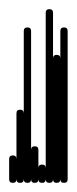

<svg xmlns="http://www.w3.org/2000/svg" viewBox="-20 -400 168 420"><path d="M0 -8H16V-52H0ZM8 -16Q4 -16 2 -14Q0 -12 0 -8Q0 -4 2 -2Q4 0 8 0Q12 0 14 -2Q16 -4 16 -8Q16 -12 14 -14Q12 -16 8 -16ZM8 -60Q4 -60 2 -58Q0 -56 0 -52Q0 -48 2 -46Q4 -44 8 -44Q12 -44 14 -46Q16 -48 16 -52Q16 -56 14 -58Q12 -60 8 -60Z M16 -8H32V-152H16ZM24 -16Q20 -16 18 -14Q16 -12 16 -8Q16 -4 18 -2Q20 0 24 0Q28 0 30 -2Q32 -4 32 -8Q32 -12 30 -14Q28 -16 24 -16ZM24 -160Q20 -160 18 -158Q16 -156 16 -152Q16 -148 18 -146Q20 -144 24 -144Q28 -144 30 -146Q32 -148 32 -152Q32 -156 30 -158Q28 -160 24 -160Z M32 -8H48V-332H32ZM40 -16Q36 -16 34 -14Q32 -12 32 -8Q32 -4 34 -2Q36 0 40 0Q44 0 46 -2Q48 -4 48 -8Q48 -12 46 -14Q44 -16 40 -16ZM40 -340Q36 -340 34 -338Q32 -336 32 -332Q32 -328 34 -326Q36 -324 40 -324Q44 -324 46 -326Q48 -328 48 -332Q48 -336 46 -338Q44 -340 40 -340Z M48 -8H64V-72H48ZM56 -16Q52 -16 50 -14Q48 -12 48 -8Q48 -4 50 -2Q52 0 56 0Q60 0 62 -2Q64 -4 64 -8Q64 -12 62 -14Q60 -16 56 -16ZM56 -80Q52 -80 50 -78Q48 -76 48 -72Q48 -68 50 -66Q52 -64 56 -64Q60 -64 62 -66Q64 -68 64 -72Q64 -76 62 -78Q60 -80 56 -80Z M64 -8H80V-32H64ZM72 -16Q68 -16 66 -14Q64 -12 64 -8Q64 -4 66 -2Q68 0 72 0Q76 0 78 -2Q80 -4 80 -8Q80 -12 78 -14Q76 -16 72 -16ZM72 -40Q68 -40 66 -38Q64 -36 64 -32Q64 -28 66 -26Q68 -24 72 -24Q76 -24 78 -26Q80 -28 80 -32Q80 -36 78 -38Q76 -40 72 -40Z M80 -8H96V-372H80ZM88 -16Q84 -16 82 -14Q80 -12 80 -8Q80 -4 82 -2Q84 0 88 0Q92 0 94 -2Q96 -4 96 -8Q96 -12 94 -14Q92 -16 88 -16ZM88 -380Q84 -380 82 -378Q80 -376 80 -372Q80 -368 82 -366Q84 -364 88 -364Q92 -364 94 -366Q96 -368 96 -372Q96 -376 94 -378Q92 -380 88 -380Z M96 -8H112V-272H96ZM104 -16Q100 -16 98 -14Q96 -12 96 -8Q96 -4 98 -2Q100 0 104 0Q108 0 110 -2Q112 -4 112 -8Q112 -12 110 -14Q108 -16 104 -16ZM104 -280Q100 -280 98 -278Q96 -276 96 -272Q96 -268 98 -266Q100 -264 104 -264Q108 -264 110 -266Q112 -268 112 -272Q112 -276 110 -278Q108 -280 104 -280Z M112 -8H128V-332H112ZM120 -16Q116 -16 114 -14Q112 -12 112 -8Q112 -4 114 -2Q116 0 120 0Q124 0 126 -2Q128 -4 128 -8Q128 -12 126 -14Q124 -16 120 -16ZM120 -340Q116 -340 114 -338Q112 -336 112 -332Q112 -328 114 -326Q116 -324 120 -324Q124 -324 126 -326Q128 -328 128 -332Q128 -336 126 -338Q124 -340 120 -340Z"/></svg>

Font: Wavefont ExtraLight
Style: Regular
Weight: 250
Version: Version 3.004;gftools[0.9.33]